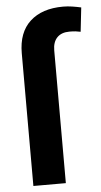

<svg xmlns="http://www.w3.org/2000/svg" viewBox="-54 -795 438 829"><g transform="rotate(-5 165.0 -380.0)"><path d="M197.3 0H56.6V-575.2Q56.6 -665.5 108.4 -712.9Q160.2 -760.3 251.5 -760.3Q271.5 -760.3 290.5 -757.3Q309.6 -754.4 329.6 -750L317.9 -645.5Q307.1 -647.9 296.1 -649.2Q285.2 -650.4 269.5 -650.4Q234.9 -650.4 216.1 -630.9Q197.3 -611.3 197.3 -575.2Z"/></g></svg>

Font: Vazirmatn RD
Style: Bold
Weight: 700
Designer: Saber Rastikerdar
Foundry: Saber Rastikerdar
Version: Version 32.102